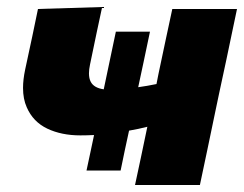

<svg xmlns="http://www.w3.org/2000/svg" viewBox="-20 -526 694 546"><path d="M226 -41Q231.5 -67 237 -92.5Q242 -118 247.5 -142Q226.5 -141 208.5 -141Q155 -141 114.5 -160.2Q74 -179.5 56 -221Q45.5 -244.5 45.5 -276Q45.5 -299.5 51.5 -328Q63.5 -385.5 72 -423.5Q80 -461.5 88 -500.5L270.5 -506Q262.5 -470 254.8 -432.8Q247 -395.5 236 -342.5Q233 -328.5 233 -317.5Q233 -303 238 -293.5Q247 -276 275 -272Q282.5 -309 291.5 -350.5Q300.5 -392 309.5 -436H406.5Q397 -390.5 388.2 -349Q379.5 -307.5 373 -278Q398.5 -281.5 425 -287L430.5 -315Q443.5 -376.5 452.2 -417.5Q461 -458.5 470 -500.5H654Q646.5 -465.5 639.5 -431.5Q632.5 -397.5 624 -357.5Q615.5 -317.5 604 -264.5L593.5 -214.5Q580.5 -151.5 570 -101.8Q559.5 -52 548.5 0H364Q372.5 -38.5 381 -79.5Q389.5 -120 399 -165.5Q373.5 -159 347 -154.5Q341 -128 335 -99Q329 -70 323 -41Z"/></svg>

Font: Heraclito ExtraBold
Style: Italic
Weight: 800
Italic angle: -12°
Designer: Kostas Bartsokas (font) & Cristiano Sobral (main changes)
Foundry: Kostas Bartsokas (font) & Cristiano Sobral (main changes)
Version: Version 1.00;July 8, 2020;FontCreator 13.0.0.2655 64-bit